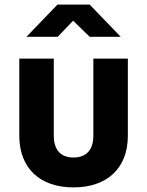

<svg xmlns="http://www.w3.org/2000/svg" viewBox="-20 -805 640 835"><path d="M231 -645 298 -715 370 -645H505L370 -785H230L95 -645ZM300 10C446 10 536 -74 536 -214V-550H386V-215C386 -153 355 -120 300 -120C244 -120 214 -153 214 -215V-550H64V-214C64 -75 152 10 300 10Z"/></svg>

Font: Tekne LDO ExtraBold
Style: Regular
Weight: 800
Monospace: yes
Designer: Alessio Laiso, Mario Rullo, Paolo Rosset
Foundry: Alessio Laiso
Version: Version 1.000;hotconv 1.0.109;makeotfexe 2.5.65596